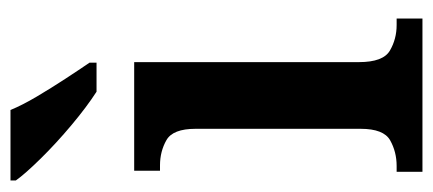

<svg xmlns="http://www.w3.org/2000/svg" viewBox="-244 -562 806 357"><g transform="rotate(-90 158.5 -383.0)"><path d="M18 0V-48H29Q55 -48 76.5 -60Q98 -72 98 -115V-422Q98 -464 77 -476Q56 -488 30 -488H20V-536H222V-118Q222 -73 243.5 -60.5Q265 -48 291 -48H303V0ZM167 -606Q139 -624 105 -652.5Q71 -681 42.5 -710Q14 -739 2 -756V-766H133Q142 -744 158 -717Q174 -690 191 -664Q208 -638 221 -619V-606Z"/></g></svg>

Font: Noto Serif Bengali SemiCondensed SemiBold
Style: Regular
Weight: 600
Width: 4
Designer: Juan Bruce, Universal Thirst, Indian Type Foundry and the Monotype Design Team.
Foundry: Monotype Imaging Inc.
Version: Version 2.003; ttfautohint (v1.8.4.7-5d5b)